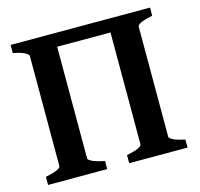

<svg xmlns="http://www.w3.org/2000/svg" viewBox="-93 -715 850 815"><g transform="rotate(-15 332.0 -307.5)"><path d="M21 0V-35.6Q87.9 -49.3 87.9 -65.4V-549.3Q87.9 -555.2 72 -564Q56.2 -572.8 21 -579.6V-615.2H633.8V-579.6Q566.4 -565.4 566.4 -549.3V-65.4Q566.4 -59.6 582.3 -51Q598.1 -42.5 633.8 -35.6V0H377.4V-35.6Q444.3 -49.3 444.3 -65.4V-556.6H210V-65.4Q210 -59.6 227.5 -51Q245.1 -42.5 280.8 -35.6V0Z"/></g></svg>

Font: Gentium Plus
Style: Bold
Weight: 700
Designer: Victor Gaultney, Annie Olsen, Iska Routamaa, Becca Hirsbrunner
Foundry: SIL International
Version: Version 6.101